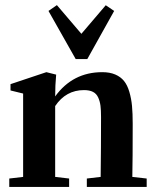

<svg xmlns="http://www.w3.org/2000/svg" viewBox="-20 -738 618 758"><path d="M278.8 -504.9 171.4 -694.8 204.6 -717.8 301.3 -604.5 397.5 -717.3 430.7 -694.8 324.7 -504.9ZM16.6 0V-33.2L71.3 -39.6V-368.7L21.5 -380.9V-405.8L163.1 -453.1L201.7 -443.4Q197.8 -401.9 197.8 -357.4Q267.1 -453.1 383.8 -453.1Q413.6 -453.1 435.1 -443.8Q456.5 -434.6 469.7 -418.2Q482.9 -401.9 490.7 -375.2Q498.5 -348.6 501.2 -319.3Q503.9 -290 503.9 -249.5Q503.9 -107.9 502.4 -39.6L559.1 -33.2V0H322.8V-33.2L377.4 -39.6Q378.9 -153.8 378.9 -275.9Q378.9 -303.2 376.7 -320.6Q374.5 -337.9 367.7 -353Q360.8 -368.2 347.2 -375.2Q333.5 -382.3 311.5 -382.3Q240.2 -382.3 197.8 -319.3V-39.6L252.9 -33.2V0Z"/></svg>

Font: Elstob 10pt
Style: Bold
Weight: 700
Designer: Peter S. Baker
Version: Version 1.015